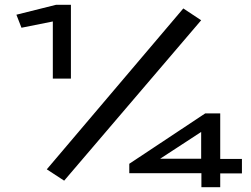

<svg xmlns="http://www.w3.org/2000/svg" viewBox="-20 -706 1040 796"><path d="M199 -380H274V-686H212L48 -645L69 -591L199 -617ZM246 43 814 -622 740 -671 174 -4ZM815 70H893V13H983V-47H893V-236H831L516 -27V12H815ZM644 -48 814 -159V-48Z"/></svg>

Font: Inconsolata UltraExpanded
Style: Bold
Weight: 700
Width: 9
Monospace: yes
Designer: Raph Levien, Cyreal, Brenton Simpson
Foundry: Raph Levien, Cyreal, Google
Version: Version 3.100